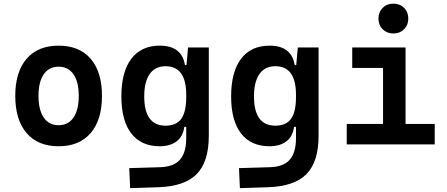

<svg xmlns="http://www.w3.org/2000/svg" viewBox="-20 -771 2384 1025"><path d="M293 9.8Q182.6 9.8 122.1 -60.5Q61.5 -130.9 61.5 -258.8Q61.5 -387.2 122.1 -457.3Q182.6 -527.3 293 -527.3Q403.3 -527.3 463.9 -457.3Q524.4 -387.2 524.4 -258.8Q524.4 -130.9 463.9 -60.5Q403.3 9.8 293 9.8ZM293 -102.5Q344.2 -102.5 372.3 -143.3Q400.4 -184.1 400.4 -258.8Q400.4 -334 372.3 -374.5Q344.2 -415 293 -415Q241.7 -415 213.6 -374.5Q185.5 -334 185.5 -258.8Q185.5 -184.1 213.6 -143.3Q241.7 -102.5 293 -102.5Z M674.8 233.4 669.9 126.5 835.9 121.6Q908.2 119.1 940.9 81.3Q973.6 43.5 974.1 -30.3V-93.8H963.9Q957.5 -43.5 923.3 -16.8Q889.2 9.8 832.5 9.8Q733.9 9.8 680.9 -58.6Q627.9 -127 627.9 -256.3Q627.9 -387.7 681.2 -457.5Q734.4 -527.3 833 -527.3Q950.7 -527.3 967.3 -423.8H975.6L983.9 -517.6H1094.7V-45.9Q1094.7 92.3 1030.5 158Q966.3 223.6 826.2 228.5ZM974.1 -265.6Q974.1 -417.5 863.8 -417.5Q808.6 -417.5 779.3 -376Q750 -334.5 750 -256.3Q750 -100.1 863.8 -100.1Q921.9 -100.1 948 -137.2Q974.1 -174.3 974.1 -251.5Z M1260.7 233.4 1255.9 126.5 1421.9 121.6Q1494.1 119.1 1526.9 81.3Q1559.6 43.5 1560.1 -30.3V-93.8H1549.8Q1543.5 -43.5 1509.3 -16.8Q1475.1 9.8 1418.5 9.8Q1319.8 9.8 1266.8 -58.6Q1213.9 -127 1213.9 -256.3Q1213.9 -387.7 1267.1 -457.5Q1320.3 -527.3 1418.9 -527.3Q1536.6 -527.3 1553.2 -423.8H1561.5L1569.8 -517.6H1680.7V-45.9Q1680.7 92.3 1616.5 158Q1552.2 223.6 1412.1 228.5ZM1560.1 -265.6Q1560.1 -417.5 1449.7 -417.5Q1394.5 -417.5 1365.2 -376Q1335.9 -334.5 1335.9 -256.3Q1335.9 -100.1 1449.7 -100.1Q1507.8 -100.1 1533.9 -137.2Q1560.1 -174.3 1560.1 -251.5Z M1831.1 0V-109.4H2024.9V-408.2H1860.4V-517.6H2145V-109.4H2300.8V0ZM2080.1 -592.3Q2045.4 -592.3 2022.9 -614.7Q2000.5 -637.2 2000.5 -671.9Q2000.5 -706.5 2022.9 -729Q2045.4 -751.5 2080.1 -751.5Q2114.7 -751.5 2137.2 -729Q2159.7 -706.5 2159.7 -671.9Q2159.7 -637.2 2137.2 -614.7Q2114.7 -592.3 2080.1 -592.3Z"/></svg>

Font: Cascadia Code SemiBold
Style: Regular
Weight: 600
Monospace: yes
Designer: Aaron Bell
Foundry: Saja Typeworks
Version: Version 2404.023; ttfautohint (v1.8.4)